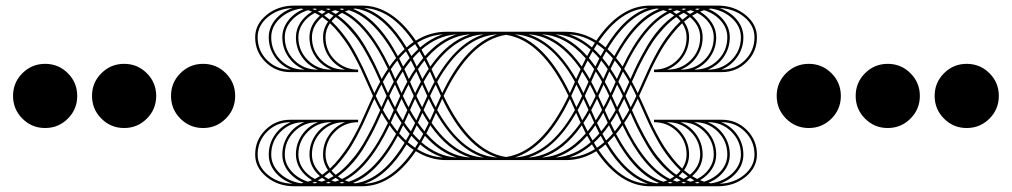

<svg xmlns="http://www.w3.org/2000/svg" viewBox="-20 -567 3584 680"><path d="M220.3 -307.7Q253.5 -274.5 253.5 -227.3Q253.5 -180.1 220.3 -146.9Q187.1 -113.6 139.9 -113.6Q92.7 -113.6 59.4 -146.9Q26.2 -180.1 26.2 -227.3Q26.2 -274.5 59.4 -307.7Q92.7 -340.9 139.9 -340.9Q187.1 -340.9 220.3 -307.7Z M500 -307.7Q533.2 -274.5 533.2 -227.3Q533.2 -180.1 500 -146.9Q466.8 -113.6 419.6 -113.6Q372.4 -113.6 339.2 -146.9Q305.9 -180.1 305.9 -227.3Q305.9 -274.5 339.2 -307.7Q372.4 -340.9 419.6 -340.9Q466.8 -340.9 500 -307.7Z M779.7 -307.7Q812.9 -274.5 812.9 -227.3Q812.9 -180.1 779.7 -146.9Q746.5 -113.6 699.3 -113.6Q652.1 -113.6 618.9 -146.9Q585.7 -180.1 585.7 -227.3Q585.7 -274.5 618.9 -307.7Q652.1 -340.9 699.3 -340.9Q746.5 -340.9 779.7 -307.7Z M1200.2 -320.4H1202.4Q1167.4 -333.9 1145.8 -365.2Q1124.1 -396.4 1124.1 -434.9Q1124.1 -465 1142 -490.4Q1126.3 -503.1 1121.1 -506.6Q1084.8 -476 1084.8 -434.9Q1084.8 -387.2 1118.4 -353.8Q1152.1 -320.4 1200.2 -320.4ZM1152.1 -320.4H1154.3Q1119.3 -333.9 1097.7 -365.2Q1076 -396.4 1076 -434.9Q1076 -479 1113.2 -511.4Q1103.6 -517 1095.3 -521.4Q1068.2 -507.4 1052.4 -484.5Q1036.7 -461.5 1036.7 -434.9Q1036.7 -387.2 1070.4 -353.8Q1104 -320.4 1152.1 -320.4ZM1104 -320.4H1106.2Q1071.2 -333.9 1049.6 -365.2Q1028 -396.4 1028 -434.9Q1028 -462.4 1043.3 -486.2Q1058.6 -510.1 1085.2 -525.8Q1083 -526.7 1080.6 -527.5Q1078.2 -528.4 1075.4 -529.5Q1072.6 -530.6 1070.8 -531Q1034.1 -519.2 1011.4 -493.2Q988.6 -467.2 988.6 -434.9Q988.6 -387.2 1022.3 -353.8Q1055.9 -320.4 1104 -320.4ZM1055.9 -320.4H1058.1Q1023.2 -333.9 1001.5 -365.2Q979.9 -396.4 979.9 -434.9Q979.9 -467.2 1000.7 -494.1Q1021.4 -521 1055.5 -535Q1053.8 -535 1050.7 -535.8Q1047.6 -536.7 1046.3 -536.7Q1000.9 -529.7 970.7 -501.1Q940.6 -472.5 940.6 -434.9Q940.6 -387.2 974.2 -353.8Q1007.9 -320.4 1055.9 -320.4ZM1007.9 -320.4H1010.1Q975.1 -333.9 953.5 -365.2Q931.8 -396.4 931.8 -434.9Q931.8 -469.4 955 -497.4Q978.1 -525.3 1016.2 -538.5Q964.2 -536.3 928.3 -506.3Q892.5 -476.4 892.5 -434.9Q892.5 -387.2 926.1 -353.8Q959.8 -320.4 1007.9 -320.4ZM1528.4 -277.1 1535.4 -261.4 1546.3 -237.3Q1629.4 -410.4 1741.3 -445.4Q1618 -437.9 1528.4 -277.1ZM1503.1 -227.3Q1513.5 -204.5 1523.2 -187.1L1527.5 -196.7L1541.5 -227.3L1527.5 -257.9L1523.2 -267.5Q1513.5 -250 1503.1 -227.3ZM1420 -55.5Q1352.7 56.4 1269.7 83.9Q1366.3 80 1444.9 -36.3Q1432.7 -44.1 1420 -55.5ZM1437.1 -86.1 1424.4 -63.4Q1433.1 -55.9 1450.2 -43.7L1461.1 -61.6Q1447.1 -74.7 1437.1 -86.1ZM1455.9 -123.3 1441.9 -94.4Q1451 -83.5 1465.9 -69.5L1479 -93.1Q1467.7 -106.2 1455.9 -123.3ZM1476 -167.4 1460.2 -132.4Q1472.9 -114.5 1483.4 -101.8L1498.3 -131.6Q1486.9 -147.7 1476 -167.4ZM1480.3 -177.4Q1490.4 -159.1 1502.6 -140.7L1518.8 -177Q1510.9 -191 1498.3 -217.2L1487.3 -193.2ZM1143.4 66.9Q1151.7 62.5 1161.3 56.8Q1154.7 51.1 1147.7 42.8Q1141.6 48.1 1128.5 57.7Q1136.4 63.4 1143.4 66.9ZM1167 76.5 1181.4 71.2Q1172.6 66 1168.7 62.9Q1160.8 68.2 1153.4 71.7Q1160.8 74.7 1167 76.5ZM1190.6 82.2Q1192.3 82.2 1195.4 81.5Q1198.4 80.9 1199.7 80.4Q1198.9 80 1196 78.9Q1193.2 77.8 1191.4 76.9L1182.3 80.9Q1187.5 81.7 1190.6 82.2ZM1103.6 80.4Q1102.7 80 1099.9 78.9Q1097 77.8 1095.3 76.9L1086.1 80.9Q1091.3 81.7 1094.4 82.2Q1095.7 82.2 1098.8 81.5Q1101.8 80.9 1103.6 80.4ZM1118.9 76.5 1133.3 71.2Q1124.6 66 1120.6 62.9Q1112.8 68.2 1105.3 71.7Q1112.8 74.7 1118.9 76.5ZM1326.5 -177Q1318.6 -191 1305.9 -217.2L1295 -193.2Q1292.8 -188.4 1282.6 -165.2Q1272.3 -142 1265.5 -127.4Q1258.7 -112.8 1245.2 -87Q1231.6 -61.2 1219.4 -42.2Q1207.2 -23.2 1189.7 -1.3Q1172.2 20.5 1154.3 37.2Q1162.2 46.8 1169.1 52Q1192.3 36.3 1214.4 12Q1236.5 -12.2 1251.3 -33.9Q1266.2 -55.5 1282.8 -86.5Q1299.4 -117.6 1307 -134Q1314.7 -150.3 1326.5 -177ZM1349.2 -227.3 1335.2 -257.9 1330.9 -267.5Q1321.2 -250 1310.8 -227.3Q1321.2 -204.5 1330.9 -187.1L1335.2 -196.7ZM1374.6 -277.5 1358.4 -313.8Q1346.2 -295.5 1336.1 -277.1L1343.1 -261.4L1354 -237.3Q1366.7 -263.5 1374.6 -277.5ZM1402.1 -323 1387.2 -352.7Q1376.7 -340 1364.1 -322.1L1379.8 -287.2Q1390.7 -306.8 1402.1 -323ZM1407.8 -331.3Q1419.6 -348.3 1430.9 -361.5L1417.8 -385.1Q1403 -371.1 1393.8 -360.1ZM1437.1 -368.4Q1447.1 -379.8 1461.1 -392.9L1450.2 -410.8Q1433.1 -398.6 1424.4 -391.2ZM1468.1 -399Q1507 -432.3 1549 -445.4Q1500.4 -442.3 1457.6 -415.6ZM1142.5 82.2Q1144.2 82.2 1147.3 81.5Q1150.3 80.9 1151.7 80.4Q1150.8 80 1147.9 78.9Q1145.1 77.8 1143.4 76.9L1134.2 80.9Q1139.4 81.7 1142.5 82.2ZM1354 -131.6Q1342.7 -147.7 1331.7 -167.4Q1317.7 -135.5 1306.4 -112.3Q1295 -89.2 1274.9 -54.2Q1254.8 -19.2 1229.7 9.4Q1204.5 38 1176.6 57.7Q1184.4 63.4 1191.4 66.9Q1280.6 24 1354 -131.6ZM1374.6 -177Q1366.7 -191 1354 -217.2L1343.1 -193.2L1336.1 -177.4Q1346.2 -159.1 1358.4 -140.7ZM1397.3 -227.3 1383.3 -257.9 1378.9 -267.5Q1369.3 -250 1358.8 -227.3Q1369.3 -204.5 1378.9 -187.1L1383.3 -196.7ZM1422.6 -277.5 1406.5 -313.8Q1394.2 -295.5 1384.2 -277.1L1391.2 -261.4L1402.1 -237.3Q1414.8 -263.5 1422.6 -277.5ZM1427.9 -287.2Q1438.8 -306.8 1450.2 -323L1435.3 -352.7Q1424.8 -340 1412.2 -322.1ZM1455.9 -331.3Q1467.7 -348.3 1479 -361.5L1465.9 -385.1Q1451 -371.1 1441.9 -360.1ZM1485.1 -368.4Q1536.3 -426.1 1597 -445.4Q1529.7 -441 1472.5 -391.2ZM1508.3 -322.1 1524 -287.2Q1597.9 -415.6 1693.2 -445.4Q1589.6 -439.2 1508.3 -322.1ZM1480.3 -277.1 1487.3 -261.4 1498.3 -237.3Q1510.9 -263.5 1518.8 -277.5L1502.6 -313.8Q1490.4 -295.5 1480.3 -277.1ZM1455 -227.3Q1465.5 -204.5 1475.1 -187.1L1479.5 -196.7L1493.4 -227.3L1479.5 -257.9L1475.1 -267.5Q1465.5 -250 1455 -227.3ZM1389 -86.1Q1317.7 47.2 1230.3 80.9Q1235.6 81.7 1238.6 82.2Q1335.2 68.2 1413 -61.6Q1399 -74.7 1389 -86.1ZM1407.8 -123.3 1393.8 -94.4Q1403 -83.5 1417.8 -69.5L1430.9 -93.1Q1419.6 -106.2 1407.8 -123.3ZM1427.9 -167.4 1412.2 -132.4Q1424.8 -114.5 1435.3 -101.8L1450.2 -131.6Q1438.8 -147.7 1427.9 -167.4ZM1432.3 -177.4Q1442.3 -159.1 1454.5 -140.7L1470.7 -177Q1462.8 -191 1450.2 -217.2L1439.2 -193.2ZM1382.9 -93.1Q1371.5 -106.2 1359.7 -123.3Q1288.5 26.2 1201.5 71.7Q1208.9 74.7 1215 76.5Q1307.3 48.1 1382.9 -93.1ZM1402.1 -131.6Q1390.7 -147.7 1379.8 -167.4L1364.1 -132.4Q1376.7 -114.5 1387.2 -101.8ZM1422.6 -177Q1414.8 -191 1402.1 -217.2L1391.2 -193.2L1384.2 -177.4Q1394.2 -159.1 1406.5 -140.7ZM1445.4 -227.3 1431.4 -257.9 1427 -267.5Q1417.4 -250 1406.9 -227.3Q1417.4 -204.5 1427 -187.1L1431.4 -196.7ZM1450.2 -237.3Q1462.8 -263.5 1470.7 -277.5L1454.5 -313.8Q1442.3 -295.5 1432.3 -277.1L1439.2 -261.4ZM1476 -287.2Q1486.9 -306.8 1498.3 -323L1483.4 -352.7Q1472.9 -340 1460.2 -322.1ZM1503.9 -331.3Q1567.3 -421.3 1645.1 -445.4Q1559.9 -440.1 1489.9 -360.1ZM1741.3 -9.2Q1629.4 -44.1 1546.3 -217.2L1535.4 -193.2L1528.4 -177.4Q1618 -16.6 1741.3 -9.2ZM1269.7 -538.5Q1352.7 -510.9 1420 -399Q1432.7 -410.4 1444.9 -418.3Q1366.3 -534.5 1269.7 -538.5ZM1169.1 -506.6Q1162.2 -501.3 1154.3 -491.7Q1172.2 -475.1 1189.7 -453.2Q1207.2 -431.4 1219.4 -412.4Q1231.6 -393.4 1245.2 -367.6Q1258.7 -341.8 1265.5 -327.1Q1272.3 -312.5 1282.6 -289.3Q1292.8 -266.2 1295 -261.4L1305.9 -237.3Q1318.6 -263.5 1326.5 -277.5Q1314.7 -304.2 1307 -320.6Q1299.4 -337 1282.8 -368Q1266.2 -399 1251.3 -420.7Q1236.5 -442.3 1214.4 -466.6Q1192.3 -490.8 1169.1 -506.6ZM1191.4 -521.4Q1184.4 -517.9 1176.6 -512.2Q1204.5 -492.6 1229.7 -463.9Q1254.8 -435.3 1274.9 -400.3Q1295 -365.4 1306.4 -342.2Q1317.7 -319.1 1331.7 -287.2Q1342.7 -306.8 1354 -323Q1280.6 -478.6 1191.4 -521.4ZM1215 -531Q1208.9 -529.3 1201.5 -526.2Q1288.5 -480.8 1359.7 -331.3Q1371.5 -348.3 1382.9 -361.5Q1307.3 -502.6 1215 -531ZM1230.3 -535.4Q1317.7 -501.7 1389 -368.4Q1399 -379.8 1413 -392.9Q1335.2 -522.7 1238.6 -536.7Q1235.6 -536.3 1230.3 -535.4ZM1693.2 -9.2Q1597.9 -38.9 1524 -167.4L1508.3 -132.4Q1589.6 -15.3 1693.2 -9.2ZM1143.4 -521.4Q1136.4 -517.9 1128.5 -512.2Q1141.6 -502.6 1147.7 -497.4Q1154.7 -505.7 1161.3 -511.4Q1151.7 -517 1143.4 -521.4ZM1167 -531Q1160.8 -529.3 1153.4 -526.2Q1160.8 -522.7 1168.7 -517.5Q1172.6 -520.5 1181.4 -525.8Q1179.2 -526.7 1176.8 -527.5Q1174.4 -528.4 1171.5 -529.5Q1168.7 -530.6 1167 -531ZM1190.6 -536.7Q1187.5 -536.3 1182.3 -535.4L1191.4 -531.5Q1192.7 -531.9 1194.1 -532.6Q1195.4 -533.2 1196.9 -533.9Q1198.4 -534.5 1199.7 -535Q1198 -535 1194.9 -535.8Q1191.9 -536.7 1190.6 -536.7ZM1549 -9.2Q1507 -22.3 1468.1 -55.5L1457.6 -38.9Q1500.4 -12.2 1549 -9.2ZM1118.9 -531Q1112.8 -529.3 1105.3 -526.2Q1112.8 -522.7 1120.6 -517.5Q1124.6 -520.5 1133.3 -525.8Q1131.1 -526.7 1128.7 -527.5Q1126.3 -528.4 1123.5 -529.5Q1120.6 -530.6 1118.9 -531ZM1103.6 -535Q1102.3 -535 1099.2 -535.8Q1096.2 -536.7 1094.4 -536.7Q1091.3 -536.3 1086.1 -535.4L1095.3 -531.5Q1096.6 -531.9 1097.9 -532.6Q1099.2 -533.2 1100.7 -533.9Q1102.3 -534.5 1103.6 -535ZM1597 -9.2Q1536.3 -28.4 1485.1 -86.1L1472.5 -63.4Q1529.7 -13.5 1597 -9.2ZM1142.5 -536.7Q1139.4 -536.3 1134.2 -535.4L1143.4 -531.5Q1144.7 -531.9 1146 -532.6Q1147.3 -533.2 1148.8 -533.9Q1150.3 -534.5 1151.7 -535Q1150.3 -535 1147.3 -535.8Q1144.2 -536.7 1142.5 -536.7ZM1645.1 -9.2Q1567.3 -33.2 1503.9 -123.3L1489.9 -94.4Q1559.9 -14.4 1645.1 -9.2ZM1202.4 -134.2H1200.2Q1152.1 -134.2 1118.4 -100.7Q1084.8 -67.3 1084.8 -19.7Q1084.8 21.4 1121.1 52Q1126.3 48.5 1142 35.8Q1124.1 10.5 1124.1 -19.7Q1124.1 -58.1 1145.8 -89.4Q1167.4 -120.6 1202.4 -134.2ZM1154.3 -134.2H1152.1Q1104 -134.2 1070.4 -100.7Q1036.7 -67.3 1036.7 -19.7Q1036.7 7 1052.4 29.9Q1068.2 52.9 1095.3 66.9Q1103.6 62.5 1113.2 56.8Q1076 24.5 1076 -19.7Q1076 -58.1 1097.7 -89.4Q1119.3 -120.6 1154.3 -134.2ZM1106.2 -134.2H1104Q1055.9 -134.2 1022.3 -100.7Q988.6 -67.3 988.6 -19.7Q988.6 12.7 1011.4 38.7Q1034.1 64.7 1070.8 76.5L1085.2 71.2Q1058.6 55.5 1043.3 31.7Q1028 7.9 1028 -19.7Q1028 -58.1 1049.6 -89.4Q1071.2 -120.6 1106.2 -134.2ZM1058.1 -134.2H1055.9Q1007.9 -134.2 974.2 -100.7Q940.6 -67.3 940.6 -19.7Q940.6 17.9 970.7 46.5Q1000.9 75.2 1046.3 82.2Q1047.6 82.2 1050.7 81.5Q1053.8 80.9 1055.5 80.4Q1021.4 66.4 1000.7 39.6Q979.9 12.7 979.9 -19.7Q979.9 -58.1 1001.5 -89.4Q1023.2 -120.6 1058.1 -134.2ZM1010.1 -134.2H1007.9Q959.8 -134.2 926.1 -100.7Q892.5 -67.3 892.5 -19.7Q892.5 21.9 928.3 51.8Q964.2 81.7 1016.2 83.9Q978.1 70.8 955 42.8Q931.8 14.9 931.8 -19.7Q931.8 -58.1 953.5 -89.4Q975.1 -120.6 1010.1 -134.2ZM2344.4 -320.4Q2392.5 -320.4 2426.1 -353.8Q2459.8 -387.2 2459.8 -434.9Q2459.8 -476 2423.5 -506.6Q2418.3 -503.1 2402.5 -490.4Q2420.5 -465 2420.5 -434.9Q2420.5 -396.4 2398.8 -365.2Q2377.2 -333.9 2342.2 -320.4ZM2392.5 -320.4Q2440.6 -320.4 2474.2 -353.8Q2507.9 -387.2 2507.9 -434.9Q2507.9 -461.5 2492.1 -484.5Q2476.4 -507.4 2449.3 -521.4Q2441 -517 2431.4 -511.4Q2468.5 -479 2468.5 -434.9Q2468.5 -396.4 2446.9 -365.2Q2425.3 -333.9 2390.3 -320.4ZM2440.6 -320.4Q2488.6 -320.4 2522.3 -353.8Q2555.9 -387.2 2555.9 -434.9Q2555.9 -467.2 2533.2 -493.2Q2510.5 -519.2 2473.8 -531L2459.4 -525.8Q2486 -510.1 2501.3 -486.2Q2516.6 -462.4 2516.6 -434.9Q2516.6 -396.4 2495 -365.2Q2473.3 -333.9 2438.4 -320.4ZM2488.6 -320.4Q2536.7 -320.4 2570.4 -353.8Q2604 -387.2 2604 -434.9Q2604 -472.5 2573.9 -501.1Q2543.7 -529.7 2498.3 -536.7Q2496.5 -536.7 2493.4 -535.8Q2490.4 -535 2489.1 -535Q2523.2 -521 2543.9 -494.1Q2564.7 -467.2 2564.7 -434.9Q2564.7 -396.4 2543.1 -365.2Q2521.4 -333.9 2486.5 -320.4ZM2536.7 -320.4Q2584.8 -320.4 2618.4 -353.8Q2652.1 -387.2 2652.1 -434.9Q2652.1 -476.4 2616.3 -506.3Q2580.4 -536.3 2528.4 -538.5Q2566.4 -525.3 2589.6 -497.4Q2612.8 -469.4 2612.8 -434.9Q2612.8 -396.4 2591.1 -365.2Q2569.5 -333.9 2534.5 -320.4ZM2016.2 -277.1Q1926.6 -437.9 1803.3 -445.4Q1915.2 -410.4 1998.3 -237.3L2009.2 -261.4ZM2041.5 -227.3Q2031 -250 2021.4 -267.5L2017 -257.9L2003.1 -227.3L2017 -196.7L2021.4 -187.1Q2031 -204.5 2041.5 -227.3ZM2124.6 -55.5Q2111.9 -44.1 2099.7 -36.3Q2178.3 80 2274.9 83.9Q2191.9 56.4 2124.6 -55.5ZM2107.5 -86.1Q2097.5 -74.7 2083.5 -61.6L2094.4 -43.7Q2111.5 -55.9 2120.2 -63.4ZM2088.7 -123.3Q2076.9 -106.2 2065.6 -93.1L2078.7 -69.5Q2093.5 -83.5 2102.7 -94.4ZM2068.6 -167.4Q2057.7 -147.7 2046.3 -131.6L2061.2 -101.8Q2071.7 -114.5 2084.4 -132.4ZM2064.2 -177.4 2057.3 -193.2 2046.3 -217.2Q2033.7 -191 2025.8 -177L2042 -140.7Q2054.2 -159.1 2064.2 -177.4ZM2401.2 66.9Q2408.2 63.4 2416.1 57.7Q2403 48.1 2396.9 42.8Q2389.9 51.1 2383.3 56.8Q2392.9 62.5 2401.2 66.9ZM2377.6 76.5Q2383.7 74.7 2391.2 71.7Q2383.7 68.2 2375.9 62.9Q2371.9 66 2363.2 71.2ZM2354 82.2Q2357.1 81.7 2362.3 80.9L2353.1 76.9Q2351.8 77.8 2348.8 78.9Q2345.7 80 2344.8 80.4Q2346.2 80.9 2349.2 81.5Q2352.3 82.2 2354 82.2ZM2441 80.4Q2442.3 80.9 2445.4 81.5Q2448.4 82.2 2450.2 82.2Q2453.2 81.7 2458.5 80.9L2449.3 76.9Q2448 77.8 2444.9 78.9Q2441.9 80 2441 80.4ZM2425.7 76.5Q2431.8 74.7 2439.2 71.7Q2431.8 68.2 2424 62.9Q2420 66 2411.3 71.2ZM2218.1 -177Q2229.9 -150.3 2237.5 -134Q2245.2 -117.6 2261.8 -86.5Q2278.4 -55.5 2293.3 -33.9Q2308.1 -12.2 2330.2 12Q2352.3 36.3 2375.4 52Q2382.4 46.8 2390.3 37.2Q2372.4 20.5 2354.9 -1.3Q2337.4 -23.2 2325.2 -42.2Q2312.9 -61.2 2299.4 -87Q2285.8 -112.8 2279.1 -127.4Q2272.3 -142 2262 -165.2Q2251.7 -188.4 2249.6 -193.2L2238.6 -217.2Q2226 -191 2218.1 -177ZM2195.4 -227.3 2209.4 -196.7 2213.7 -187.1Q2223.3 -204.5 2233.8 -227.3Q2223.3 -250 2213.7 -267.5L2209.4 -257.9ZM2170 -277.5Q2177.9 -263.5 2190.6 -237.3L2201.5 -261.4L2208.5 -277.1Q2198.4 -295.5 2186.2 -313.8ZM2142.5 -323Q2153.8 -306.8 2164.8 -287.2L2180.5 -322.1Q2167.8 -340 2157.3 -352.7ZM2136.8 -331.3 2150.8 -360.1Q2141.6 -371.1 2126.7 -385.1L2113.6 -361.5Q2125 -348.3 2136.8 -331.3ZM2107.5 -368.4 2120.2 -391.2Q2111.5 -398.6 2094.4 -410.8L2083.5 -392.9Q2097.5 -379.8 2107.5 -368.4ZM2076.5 -399 2087 -415.6Q2044.1 -442.3 1995.6 -445.4Q2037.6 -432.3 2076.5 -399ZM2402.1 82.2Q2405.2 81.7 2410.4 80.9L2401.2 76.9Q2399.9 77.8 2396.9 78.9Q2393.8 80 2392.9 80.4Q2394.2 80.9 2397.3 81.5Q2400.3 82.2 2402.1 82.2ZM2190.6 -131.6Q2264 24 2353.1 66.9Q2360.1 63.4 2368 57.7Q2340 38 2314.9 9.4Q2289.8 -19.2 2269.7 -54.2Q2249.6 -89.2 2238.2 -112.3Q2226.8 -135.5 2212.8 -167.4Q2201.9 -147.7 2190.6 -131.6ZM2170 -177 2186.2 -140.7Q2198.4 -159.1 2208.5 -177.4L2201.5 -193.2L2190.6 -217.2Q2177.9 -191 2170 -177ZM2147.3 -227.3 2161.3 -196.7 2165.6 -187.1Q2175.3 -204.5 2185.8 -227.3Q2175.3 -250 2165.6 -267.5L2161.3 -257.9ZM2121.9 -277.5Q2129.8 -263.5 2142.5 -237.3L2153.4 -261.4L2160.4 -277.1Q2150.3 -295.5 2138.1 -313.8ZM2116.7 -287.2 2132.4 -322.1Q2119.8 -340 2109.3 -352.7L2094.4 -323Q2105.8 -306.8 2116.7 -287.2ZM2088.7 -331.3 2102.7 -360.1Q2093.5 -371.1 2078.7 -385.1L2065.6 -361.5Q2076.9 -348.3 2088.7 -331.3ZM2059.4 -368.4 2072.1 -391.2Q2014.9 -441 1947.6 -445.4Q2008.3 -426.1 2059.4 -368.4ZM2036.3 -322.1Q1955 -439.2 1851.4 -445.4Q1946.7 -415.6 2020.5 -287.2ZM2064.2 -277.1Q2054.2 -295.5 2042 -313.8L2025.8 -277.5Q2033.7 -263.5 2046.3 -237.3L2057.3 -261.4ZM2089.6 -227.3Q2079.1 -250 2069.5 -267.5L2065.1 -257.9L2051.1 -227.3L2065.1 -196.7L2069.5 -187.1Q2079.1 -204.5 2089.6 -227.3ZM2155.6 -86.1Q2145.5 -74.7 2131.6 -61.6Q2209.4 68.2 2305.9 82.2Q2309 81.7 2314.2 80.9Q2226.8 47.2 2155.6 -86.1ZM2136.8 -123.3Q2125 -106.2 2113.6 -93.1L2126.7 -69.5Q2141.6 -83.5 2150.8 -94.4ZM2116.7 -167.4Q2105.8 -147.7 2094.4 -131.6L2109.3 -101.8Q2119.8 -114.5 2132.4 -132.4ZM2112.3 -177.4 2105.3 -193.2 2094.4 -217.2Q2081.7 -191 2073.9 -177L2090 -140.7Q2102.3 -159.1 2112.3 -177.4ZM2161.7 -93.1Q2237.3 48.1 2329.5 76.5Q2335.7 74.7 2343.1 71.7Q2256.1 26.2 2184.9 -123.3Q2173.1 -106.2 2161.7 -93.1ZM2142.5 -131.6 2157.3 -101.8Q2167.8 -114.5 2180.5 -132.4L2164.8 -167.4Q2153.8 -147.7 2142.5 -131.6ZM2121.9 -177 2138.1 -140.7Q2150.3 -159.1 2160.4 -177.4L2153.4 -193.2L2142.5 -217.2Q2129.8 -191 2121.9 -177ZM2099.2 -227.3 2113.2 -196.7 2117.6 -187.1Q2127.2 -204.5 2137.7 -227.3Q2127.2 -250 2117.6 -267.5L2113.2 -257.9ZM2094.4 -237.3 2105.3 -261.4 2112.3 -277.1Q2102.3 -295.5 2090 -313.8L2073.9 -277.5Q2081.7 -263.5 2094.4 -237.3ZM2068.6 -287.2 2084.4 -322.1Q2071.7 -340 2061.2 -352.7L2046.3 -323Q2057.7 -306.8 2068.6 -287.2ZM2040.6 -331.3 2054.6 -360.1Q1984.7 -440.1 1899.5 -445.4Q1977.3 -421.3 2040.6 -331.3ZM1803.3 -9.2Q1926.6 -16.6 2016.2 -177.4L2009.2 -193.2L1998.3 -217.2Q1915.2 -44.1 1803.3 -9.2ZM2274.9 -538.5Q2178.3 -534.5 2099.7 -418.3Q2111.9 -410.4 2124.6 -399Q2191.9 -510.9 2274.9 -538.5ZM2375.4 -506.6Q2352.3 -490.8 2330.2 -466.6Q2308.1 -442.3 2293.3 -420.7Q2278.4 -399 2261.8 -368Q2245.2 -337 2237.5 -320.6Q2229.9 -304.2 2218.1 -277.5Q2226 -263.5 2238.6 -237.3L2249.6 -261.4Q2251.7 -266.2 2262 -289.3Q2272.3 -312.5 2279.1 -327.1Q2285.8 -341.8 2299.4 -367.6Q2312.9 -393.4 2325.2 -412.4Q2337.4 -431.4 2354.9 -453.2Q2372.4 -475.1 2390.3 -491.7Q2382.4 -501.3 2375.4 -506.6ZM2353.1 -521.4Q2264 -478.6 2190.6 -323Q2201.9 -306.8 2212.8 -287.2Q2226.8 -319.1 2238.2 -342.2Q2249.6 -365.4 2269.7 -400.3Q2289.8 -435.3 2314.9 -463.9Q2340 -492.6 2368 -512.2Q2360.1 -517.9 2353.1 -521.4ZM2329.5 -531Q2237.3 -502.6 2161.7 -361.5Q2173.1 -348.3 2184.9 -331.3Q2256.1 -480.8 2343.1 -526.2Q2335.7 -529.3 2329.5 -531ZM2314.2 -535.4Q2309 -536.3 2305.9 -536.7Q2209.4 -522.7 2131.6 -392.9Q2145.5 -379.8 2155.6 -368.4Q2226.8 -501.7 2314.2 -535.4ZM1851.4 -9.2Q1955 -15.3 2036.3 -132.4L2020.5 -167.4Q1946.7 -38.9 1851.4 -9.2ZM2401.2 -521.4Q2392.9 -517 2383.3 -511.4Q2389.9 -505.7 2396.9 -497.4Q2403 -502.6 2416.1 -512.2Q2408.2 -517.9 2401.2 -521.4ZM2377.6 -531 2363.2 -525.8Q2371.9 -520.5 2375.9 -517.5Q2383.7 -522.7 2391.2 -526.2Q2383.7 -529.3 2377.6 -531ZM2354 -536.7Q2352.3 -536.7 2349.2 -535.8Q2346.2 -535 2344.8 -535Q2345.7 -534.5 2348.8 -533.4Q2351.8 -532.3 2353.1 -531.5L2362.3 -535.4Q2357.1 -536.3 2354 -536.7ZM1995.6 -9.2Q2044.1 -12.2 2087 -38.9L2076.5 -55.5Q2037.6 -22.3 1995.6 -9.2ZM2425.7 -531 2411.3 -525.8Q2420 -520.5 2424 -517.5Q2431.8 -522.7 2439.2 -526.2Q2431.8 -529.3 2425.7 -531ZM2441 -535Q2441.9 -534.5 2444.9 -533.4Q2448 -532.3 2449.3 -531.5L2458.5 -535.4Q2453.2 -536.3 2450.2 -536.7Q2448.4 -536.7 2445.4 -535.8Q2442.3 -535 2441 -535ZM1947.6 -9.2Q2014.9 -13.5 2072.1 -63.4L2059.4 -86.1Q2008.3 -28.4 1947.6 -9.2ZM2402.1 -536.7Q2400.3 -536.7 2397.3 -535.8Q2394.2 -535 2392.9 -535Q2393.8 -534.5 2396.9 -533.4Q2399.9 -532.3 2401.2 -531.5L2410.4 -535.4Q2405.2 -536.3 2402.1 -536.7ZM1899.5 -9.2Q1984.7 -14.4 2054.6 -94.4L2040.6 -123.3Q1977.3 -33.2 1899.5 -9.2ZM2342.2 -134.2Q2377.2 -120.6 2398.8 -89.4Q2420.5 -58.1 2420.5 -19.7Q2420.5 10.5 2402.5 35.8Q2418.3 48.5 2423.5 52Q2459.8 21.4 2459.8 -19.7Q2459.8 -67.3 2426.1 -100.7Q2392.5 -134.2 2344.4 -134.2ZM2390.3 -134.2Q2425.3 -120.6 2446.9 -89.4Q2468.5 -58.1 2468.5 -19.7Q2468.5 24.5 2431.4 56.8Q2441 62.5 2449.3 66.9Q2476.4 52.9 2492.1 29.9Q2507.9 7 2507.9 -19.7Q2507.9 -67.3 2474.2 -100.7Q2440.6 -134.2 2392.5 -134.2ZM2438.4 -134.2Q2473.3 -120.6 2495 -89.4Q2516.6 -58.1 2516.6 -19.7Q2516.6 7.9 2501.3 31.7Q2486 55.5 2459.4 71.2L2473.8 76.5Q2510.5 64.7 2533.2 38.7Q2555.9 12.7 2555.9 -19.7Q2555.9 -67.3 2522.3 -100.7Q2488.6 -134.2 2440.6 -134.2ZM2486.5 -134.2Q2521.4 -120.6 2543.1 -89.4Q2564.7 -58.1 2564.7 -19.7Q2564.7 12.7 2543.9 39.6Q2523.2 66.4 2489.1 80.4Q2490.4 80.9 2493.4 81.5Q2496.5 82.2 2498.3 82.2Q2543.7 75.2 2573.9 46.5Q2604 17.9 2604 -19.7Q2604 -67.3 2570.4 -100.7Q2536.7 -134.2 2488.6 -134.2ZM2534.5 -134.2Q2569.5 -120.6 2591.1 -89.4Q2612.8 -58.1 2612.8 -19.7Q2612.8 14.9 2589.6 42.8Q2566.4 70.8 2528.4 83.9Q2580.4 81.7 2616.3 51.8Q2652.1 21.9 2652.1 -19.7Q2652.1 -67.3 2618.4 -100.7Q2584.8 -134.2 2536.7 -134.2ZM1560.3 0Q1503.5 0 1452.8 -31.5Q1368.4 92.7 1262.7 92.7H1022.3Q965 92.7 924.4 59.7Q883.7 26.7 883.7 -19.7Q883.7 -70.8 920 -106.9Q956.3 -142.9 1007.9 -142.9H1248.3V-134.2Q1200.2 -134.2 1166.5 -100.7Q1132.9 -67.3 1132.9 -19.7Q1132.9 7 1148.6 30.2Q1166.1 14 1183.1 -7.6Q1200.2 -29.3 1211.8 -47Q1223.3 -64.7 1237.5 -91.3Q1251.7 -118 1257.4 -130.5Q1263.1 -142.9 1274.7 -168.7Q1286.3 -194.5 1287.2 -196.7L1301.1 -227.3L1287.2 -257.9Q1286.3 -260.1 1274.7 -285.8Q1263.1 -311.6 1257.4 -324.1Q1251.7 -336.5 1237.5 -363.2Q1223.3 -389.9 1211.8 -407.6Q1200.2 -425.3 1183.1 -446.9Q1166.1 -468.5 1148.6 -484.7Q1132.9 -461.5 1132.9 -434.9Q1132.9 -387.2 1166.5 -353.8Q1200.2 -320.4 1248.3 -320.4V-311.6H1007.9Q956.3 -311.6 920 -347.7Q883.7 -383.7 883.7 -434.9Q883.7 -481.2 924.4 -514.2Q965 -547.2 1022.3 -547.2H1262.7Q1368.4 -547.2 1452.8 -423.1Q1503.5 -454.5 1560.3 -454.5H1984.3Q2041.1 -454.5 2091.8 -423.1Q2176.1 -547.2 2281.9 -547.2H2522.3Q2579.5 -547.2 2620.2 -514.2Q2660.8 -481.2 2660.8 -434.9Q2660.8 -383.7 2624.6 -347.7Q2588.3 -311.6 2536.7 -311.6H2296.3V-320.4Q2344.4 -320.4 2378.1 -353.8Q2411.7 -387.2 2411.7 -434.9Q2411.7 -461.5 2396 -484.7Q2378.5 -468.5 2361.5 -446.9Q2344.4 -425.3 2332.8 -407.6Q2321.2 -389.9 2307 -363.2Q2292.8 -336.5 2287.2 -324.1Q2281.5 -311.6 2269.9 -285.8Q2258.3 -260.1 2257.4 -257.9L2243.4 -227.3L2257.4 -196.7Q2258.3 -194.5 2269.9 -168.7Q2281.5 -142.9 2287.2 -130.5Q2292.8 -118 2307 -91.3Q2321.2 -64.7 2332.8 -47Q2344.4 -29.3 2361.5 -7.6Q2378.5 14 2396 30.2Q2411.7 7 2411.7 -19.7Q2411.7 -67.3 2378.1 -100.7Q2344.4 -134.2 2296.3 -134.2V-142.9H2536.7Q2588.3 -142.9 2624.6 -106.9Q2660.8 -70.8 2660.8 -19.7Q2660.8 26.7 2620.2 59.7Q2579.5 92.7 2522.3 92.7H2281.9Q2176.1 92.7 2091.8 -31.5Q2041.1 0 1984.3 0ZM1772.3 -443.6Q1644.7 -424.4 1551.1 -227.3Q1644.7 -30.2 1772.3 -10.9Q1899.9 -30.2 1993.4 -227.3Q1899.9 -424.4 1772.3 -443.6Z M2924.8 -307.7Q2958 -274.5 2958 -227.3Q2958 -180.1 2924.8 -146.9Q2891.6 -113.6 2844.4 -113.6Q2797.2 -113.6 2764 -146.9Q2730.8 -180.1 2730.8 -227.3Q2730.8 -274.5 2764 -307.7Q2797.2 -340.9 2844.4 -340.9Q2891.6 -340.9 2924.8 -307.7Z M3204.5 -307.7Q3237.8 -274.5 3237.8 -227.3Q3237.8 -180.1 3204.5 -146.9Q3171.3 -113.6 3124.1 -113.6Q3076.9 -113.6 3043.7 -146.9Q3010.5 -180.1 3010.5 -227.3Q3010.5 -274.5 3043.7 -307.7Q3076.9 -340.9 3124.1 -340.9Q3171.3 -340.9 3204.5 -307.7Z M3484.3 -307.7Q3517.5 -274.5 3517.5 -227.3Q3517.5 -180.1 3484.3 -146.9Q3451 -113.6 3403.8 -113.6Q3356.6 -113.6 3323.4 -146.9Q3290.2 -180.1 3290.2 -227.3Q3290.2 -274.5 3323.4 -307.7Q3356.6 -340.9 3403.8 -340.9Q3451 -340.9 3484.3 -307.7Z"/></svg>

Font: FoglihtenBPS01
Style: Regular
Weight: 500
Version: Version 0.75